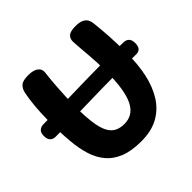

<svg xmlns="http://www.w3.org/2000/svg" viewBox="-204 -972 1175 1175"><g transform="rotate(-45 384.0 -384.0)"><path d="M34.2 -382.9Q11.3 -382.9 -1.7 -395.8Q-14.8 -408.8 -14.8 -437.9Q-14.8 -465.8 -0.6 -477.8Q13.6 -489.9 34.2 -489.9Q78.2 -489.7 141.6 -491.2Q205 -492.7 279.8 -494.6Q354.6 -496.4 433.9 -497.9Q513.3 -499.4 590.7 -499.7Q668.1 -499.9 736.1 -497.9Q758.4 -496.9 770.8 -483.9Q783.1 -471 783.1 -443.9Q783.1 -416 770.8 -402.9Q758.4 -389.9 736.1 -390.9Q668.1 -392.9 590.7 -392.7Q513.3 -392.4 433.9 -390.9Q354.6 -389.4 279.8 -387.6Q205 -385.7 141.6 -384.2Q78.2 -382.7 34.2 -382.9ZM90.8 -707.3Q97.1 -735.2 114.9 -751.8Q132.8 -768.3 180.7 -768.3Q226.3 -768.3 248.2 -750.5Q270 -732.7 265.2 -701.6Q263 -689.3 260.3 -659.9Q257.6 -630.6 254.8 -591.3Q252.1 -552 250.1 -509.8Q248.1 -467.6 248.1 -429.4Q248.1 -329.4 259.7 -265.3Q271.2 -201.2 301.2 -170.8Q331.2 -140.4 386.9 -140.4Q420.9 -140.4 448.4 -155.8Q475.9 -171.2 495.3 -206.6Q514.7 -241.9 524.8 -301.7Q534.9 -361.4 534.9 -451Q534.9 -527 528.9 -592.7Q522.9 -658.4 519.4 -716.1Q517.7 -744.2 534.6 -760.1Q551.4 -776 595.3 -776Q633.4 -776.2 652.8 -765.9Q672.1 -755.7 679.9 -739.4Q687.7 -723.1 688.7 -704.1Q691.7 -675.1 694.2 -647.4Q696.7 -619.7 698.7 -588.4Q700.7 -557.2 701.8 -518.1Q702.9 -479 702.9 -427Q702.9 -338 686.1 -259.5Q669.2 -181 631.9 -120.5Q594.6 -60 533.7 -26Q472.9 8 383.9 8Q299.7 8 243.3 -14.8Q186.9 -37.6 152.6 -78.9Q118.2 -120.3 101 -176.3Q83.8 -232.3 77.9 -299Q74.1 -338 72.2 -389.4Q70.3 -440.9 71.1 -497.6Q71.8 -554.2 76.8 -608.7Q81.8 -663.1 90.8 -707.3Z"/></g></svg>

Font: Playpen Sans
Style: Regular
Weight: 400
Designer: Laura Meseguer, Veronika Burian, José Scaglione, Kostas Bartsokas, Vera Evstafieva, Tom Grace, Yorlmar Campos
Foundry: TypeTogether
Version: Version 2.000